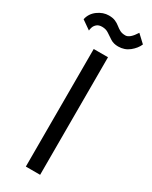

<svg xmlns="http://www.w3.org/2000/svg" viewBox="-270 -940 785 990"><g transform="rotate(30 123.0 -445.0)"><path d="M-42 -807Q-34 -844 -3 -866.5Q28 -889 62 -889Q86 -889 101.5 -882Q117 -875 128.5 -865.5Q140 -856 153 -849Q166 -842 186 -842Q212 -842 242 -890L288 -847Q276 -819 248 -796.5Q220 -774 182 -774Q155 -774 136 -786Q117 -798 100.5 -809.5Q84 -821 61 -821Q41 -821 30 -811.5Q19 -802 15 -790Q11 -778 11 -770ZM80 -700H165V0H80Z"/></g></svg>

Font: Jost*
Style: Regular
Weight: 400
Version: Version 3.7